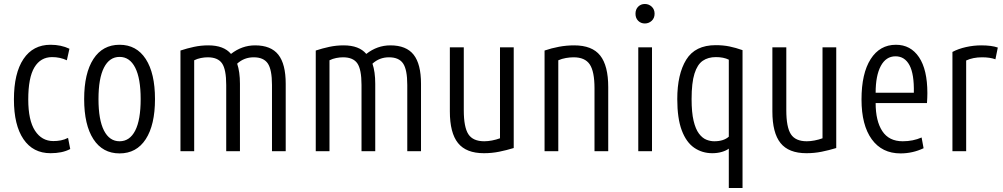

<svg xmlns="http://www.w3.org/2000/svg" viewBox="-20 -760 5042 965"><path d="M234 10Q146 10 98 -60.5Q50 -131 50 -260Q50 -392 98 -463.5Q146 -535 234 -535Q287 -535 329 -515L316 -457Q282 -473 242 -473Q184 -473 153 -421.5Q122 -370 122 -260Q122 -155 156 -103Q190 -51 248 -51Q268 -51 286 -54.5Q304 -58 322 -67L333 -11Q312 0 287.5 5Q263 10 234 10Z M581 11Q496 11 449.5 -60.5Q403 -132 403 -262Q403 -392 449.5 -463.5Q496 -535 581 -535Q666 -535 712.5 -463.5Q759 -392 759 -262Q759 -132 712.5 -60.5Q666 11 581 11ZM581 -50Q632 -50 659.5 -103.5Q687 -157 687 -262Q687 -366 659.5 -420Q632 -474 581 -474Q530 -474 502.5 -420Q475 -366 475 -262Q475 -158 502.5 -104Q530 -50 581 -50Z M887 0V-506Q920 -517 955 -524.5Q990 -532 1027 -532Q1105 -532 1141 -489Q1196 -532 1262 -532Q1342 -532 1379 -485Q1416 -438 1416 -339V0H1347V-333Q1347 -410 1326 -441Q1305 -472 1255 -472Q1207 -472 1172 -440Q1186 -399 1186 -339V0H1117V-333Q1117 -411 1096 -441.5Q1075 -472 1024 -472Q1008 -472 990 -468.5Q972 -465 956 -457V0Z M1567 0V-506Q1600 -517 1635 -524.5Q1670 -532 1707 -532Q1785 -532 1821 -489Q1876 -532 1942 -532Q2022 -532 2059 -485Q2096 -438 2096 -339V0H2027V-333Q2027 -410 2006 -441Q1985 -472 1935 -472Q1887 -472 1852 -440Q1866 -399 1866 -339V0H1797V-333Q1797 -411 1776 -441.5Q1755 -472 1704 -472Q1688 -472 1670 -468.5Q1652 -465 1636 -457V0Z M2412 10Q2323 10 2282 -41Q2241 -92 2241 -200V-522H2311V-206Q2311 -121 2334 -85.5Q2357 -50 2414 -50Q2432 -50 2453 -54Q2474 -58 2493 -65V-522H2562V-16Q2526 -5 2489 2.5Q2452 10 2412 10Z M2717 0V-506Q2752 -518 2789.5 -525Q2827 -532 2866 -532Q2956 -532 2996.5 -481Q3037 -430 3037 -322V0H2968V-316Q2968 -401 2944 -436.5Q2920 -472 2863 -472Q2845 -472 2824.5 -468.5Q2804 -465 2786 -457V0Z M3188 0V-522H3257V0ZM3221 -642Q3201 -642 3187.5 -655.5Q3174 -669 3174 -691Q3174 -713 3187.5 -726.5Q3201 -740 3221 -740Q3241 -740 3255.5 -726.5Q3270 -713 3270 -691Q3270 -669 3255.5 -655.5Q3241 -642 3221 -642Z M3643 185V-13Q3630 -3 3608 3.5Q3586 10 3560 10Q3509 10 3469 -17.5Q3429 -45 3406.5 -105Q3384 -165 3384 -262Q3384 -387 3429 -460Q3474 -533 3577 -533Q3615 -533 3646.5 -526.5Q3678 -520 3712 -508V185ZM3570 -50Q3617 -50 3643 -73V-460Q3617 -473 3578 -473Q3539 -473 3512 -454.5Q3485 -436 3470.5 -390Q3456 -344 3456 -262Q3456 -195 3466 -153Q3476 -111 3493 -88.5Q3510 -66 3530 -58Q3550 -50 3570 -50Z M4033 10Q3944 10 3903 -41Q3862 -92 3862 -200V-522H3932V-206Q3932 -121 3955 -85.5Q3978 -50 4035 -50Q4053 -50 4074 -54Q4095 -58 4114 -65V-522H4183V-16Q4147 -5 4110 2.5Q4073 10 4033 10Z M4506 11Q4413 11 4361.5 -60Q4310 -131 4310 -260Q4310 -391 4356 -463Q4402 -535 4483 -535Q4557 -535 4599 -472.5Q4641 -410 4641 -292Q4641 -282 4640.5 -269Q4640 -256 4639 -242H4381Q4381 -152 4414.5 -101Q4448 -50 4517 -50Q4569 -50 4612 -69L4622 -15Q4567 11 4506 11ZM4381 -294H4573Q4575 -388 4551 -432.5Q4527 -477 4481 -477Q4433 -477 4407 -428.5Q4381 -380 4381 -294Z M4767 0V-499Q4797 -515 4835.5 -523.5Q4874 -532 4911 -532Q4964 -532 4995 -521L4983 -462Q4956 -472 4916 -472Q4893 -472 4873 -468Q4853 -464 4836 -456V0Z"/></svg>

Font: Ubuntu Sans Condensed
Style: Regular
Weight: 400
Width: 3
Designer: Dalton Maag Ltd
Foundry: Dalton Maag Ltd
Version: Version 1.006; ttfautohint (v1.8.4.7-5d5b)